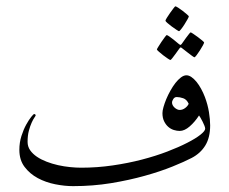

<svg xmlns="http://www.w3.org/2000/svg" viewBox="-20 -603 746 625"><path d="M664.1 -194.8Q664.1 -155.3 648.4 -129.6Q632.8 -104 604 -88.9Q580.6 -76.7 541.3 -60.8Q502 -44.9 451.4 -30.8Q400.9 -16.6 341.6 -6.8Q282.2 2.9 217.8 2.9Q190.4 2.9 159.7 -3.2Q128.9 -9.3 103 -23.2Q77.1 -37.1 60.1 -59.6Q43 -82 43 -115.2Q43 -139.2 49.8 -160.4Q56.6 -181.6 65.4 -197.5Q74.2 -213.4 81.8 -222.7Q89.4 -231.9 90.8 -231.9Q92.3 -231.9 94.2 -230.7Q96.2 -229.5 96.2 -228Q96.2 -226.1 92 -220.2Q87.9 -214.4 83 -203.6Q78.1 -192.9 74 -177.5Q69.8 -162.1 69.8 -141.1Q69.8 -126 78.1 -114Q86.4 -102.1 100.1 -92.8Q113.8 -83.5 131.6 -76.7Q149.4 -69.8 168.9 -65.4Q188.5 -61 208 -59.1Q227.5 -57.1 244.1 -57.1Q296.4 -57.1 346.7 -64.5Q397 -71.8 441.9 -83.5Q486.8 -95.2 524.4 -109.6Q562 -124 589.6 -138.2Q617.2 -152.3 632.6 -164.6Q647.9 -176.8 647.9 -184.1Q647.9 -188 645.3 -194.3Q642.6 -200.7 639.4 -207.3Q636.2 -213.9 632.8 -219.5Q629.4 -225.1 627.9 -227.1Q614.3 -206.1 597.4 -191.4Q580.6 -176.8 564.9 -176.8Q555.7 -176.8 545.7 -179.9Q535.6 -183.1 527.6 -190.2Q519.5 -197.3 514.2 -208.3Q508.8 -219.2 508.8 -234.9Q508.8 -242.7 512.2 -254.6Q515.6 -266.6 521.2 -280.3Q526.9 -293.9 534.7 -307.9Q542.5 -321.8 551 -332.8Q559.6 -343.8 568.8 -350.8Q578.1 -357.9 586.9 -357.9Q594.7 -357.9 603 -352.3Q611.3 -346.7 619.4 -336.9Q627.4 -327.1 634.5 -314.2Q641.6 -301.3 647 -287.1Q656.2 -262.7 660.2 -238Q664.1 -213.4 664.1 -194.8ZM594.2 -265.1Q587.9 -279.3 576.4 -283.2Q564.9 -287.1 555.2 -287.1Q548.3 -287.1 544.2 -280.8Q540 -274.4 540 -269Q540 -264.6 542.2 -260.5Q544.4 -256.3 548.1 -252.9Q551.8 -249.5 556.2 -247.3Q560.5 -245.1 564.9 -245.1Q574.2 -245.1 582.5 -251.2Q590.8 -257.3 594.2 -265.1ZM594.7 -549.8Q594.7 -547.9 590.3 -540Q585.9 -532.2 580.6 -523.7Q575.2 -515.1 569.8 -508.3Q564.5 -501.5 562.5 -501.5Q561.5 -501.5 554.4 -506.1Q547.4 -510.7 539.3 -516.6Q531.2 -522.5 524.9 -528.1Q518.6 -533.7 518.6 -535.6Q518.6 -537.6 523.2 -545.2Q527.8 -552.7 533.7 -561Q539.6 -569.3 544.7 -575.9Q549.8 -582.5 550.8 -582.5Q552.7 -582.5 560.1 -577.9Q567.4 -573.2 575 -567.4Q582.5 -561.5 588.6 -556.2Q594.7 -550.8 594.7 -549.8ZM644.5 -464.8Q644.5 -462.9 640.4 -455.1Q636.2 -447.3 630.6 -438.7Q625 -430.2 619.9 -423.3Q614.7 -416.5 612.8 -416.5Q611.8 -416.5 605.2 -421.1Q598.6 -425.8 591.3 -431.6Q582.5 -438.5 571.8 -446.8Q568.8 -449.2 567.6 -448.7Q566.4 -448.2 564.5 -445.8Q556.6 -435.5 550.8 -426.8Q545.4 -419.4 540.8 -413.6Q536.1 -407.7 534.7 -407.7Q533.2 -407.7 526.1 -412.4Q519 -417 511.2 -423.1Q503.4 -429.2 497.1 -434.8Q490.7 -440.4 490.7 -441.9Q490.7 -443.4 495.4 -450.9Q500 -458.5 505.6 -466.8Q511.2 -475.1 516.4 -481.9Q521.5 -488.8 522.5 -488.8Q524.9 -488.8 531.5 -484.1Q538.1 -479.5 544.9 -474.1Q553.2 -467.8 562.5 -459.5Q565.9 -457 567.4 -456.8Q568.8 -456.5 571.8 -460.4Q579.1 -470.7 585 -479Q590.3 -485.8 594.7 -491.7Q599.1 -497.6 600.6 -497.6Q602.1 -497.6 609.1 -492.9Q616.2 -488.3 624 -482.4Q631.8 -476.6 638.2 -471.2Q644.5 -465.8 644.5 -464.8Z"/></svg>

Font: Scheherazade Urdu
Style: Regular
Weight: 400
Designer: SIL International
Foundry: SIL International
Version: Version 1.005 (build 117/117)